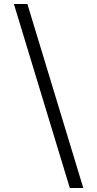

<svg xmlns="http://www.w3.org/2000/svg" viewBox="-20 -750 490 968"><path d="M50 -730 332 198H400L118 -730Z"/></svg>

Font: Km Standard TT
Style: Bold
Weight: 700
Designer: Alexey Kryukov <alexios@thessalonica.org.ru>
Version: Version 2.0.2